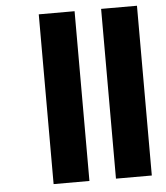

<svg xmlns="http://www.w3.org/2000/svg" viewBox="-53 -787 722 834"><g transform="rotate(-5 308.5 -370.0)"><path d="M303.2 -740.2V0H147V-740.2ZM575.2 -740.2V0H418.9V-740.2Z"/></g></svg>

Font: SVN-Poppins
Style: Bold
Weight: 700
Designer: Ninad Kale (Devanagari), Jonny Pinhorn (Latin)
Foundry: Indian Type Foundry
Version: Version 3.200;PS 1.000;hotconv 16.6.54;makeotf.lib2.5.65590